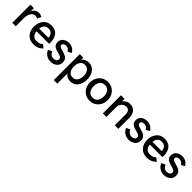

<svg xmlns="http://www.w3.org/2000/svg" viewBox="362 -1972 3661 3661"><g transform="rotate(45 2192.5 -142.0)"><path d="M77.1 0V-487.8H171.4V-399.4Q180.7 -430.2 202.1 -452.6Q223.6 -475.1 248.8 -485.1Q273.9 -495.1 299.8 -495.1Q323.2 -495.1 348.9 -488.3Q374.5 -481.4 391.6 -468.3L353 -389.2Q330.6 -408.7 294.9 -408.7Q237.3 -408.7 203.9 -353.8Q170.4 -298.8 170.4 -216.3V0Z M649.4 5.9Q593.3 5.9 548.3 -14.2Q503.4 -34.2 475.6 -68.6Q447.8 -103 433.1 -147Q418.5 -190.9 418.5 -241.2Q418.5 -290.5 432.6 -335.4Q446.8 -380.4 473.4 -416Q500 -451.7 543.5 -472.9Q586.9 -494.1 641.1 -494.1Q689.9 -494.1 728 -480Q766.1 -465.8 790.5 -442.1Q814.9 -418.5 830.6 -385Q846.2 -351.6 852.5 -316.2Q858.9 -280.8 858.9 -239.7L856 -212.9H518.6Q521 -154.3 554.7 -117.4Q588.4 -80.6 648.4 -80.6Q692.4 -80.6 722.4 -90.8Q752.4 -101.1 778.8 -128.4L844.2 -73.2Q803.2 -31.2 756.6 -12.7Q710 5.9 649.4 5.9ZM518.6 -284.7H767.1Q764.6 -344.7 732.9 -378.7Q701.2 -412.6 641.1 -412.6Q585.4 -412.6 554.4 -377.2Q523.4 -341.8 518.6 -284.7Z M1115.7 9.8Q1045.9 9.8 993.7 -27.3Q941.4 -64.5 923.3 -118.7L1000.5 -154.8Q1012.7 -119.1 1041.5 -95.2Q1070.3 -71.3 1114.3 -71.3Q1152.3 -71.3 1177 -89.8Q1201.7 -108.4 1201.7 -139.2Q1201.7 -158.2 1190.7 -171.9Q1179.7 -185.5 1161.9 -192.9Q1144 -200.2 1121.1 -207.3Q1098.1 -214.4 1074.5 -219.7Q1050.8 -225.1 1027.8 -235.4Q1004.9 -245.6 987.1 -258.8Q969.2 -272 958.3 -295.4Q947.3 -318.8 947.3 -349.6Q947.3 -418.5 995.8 -456.8Q1044.4 -495.1 1114.7 -495.1Q1172.9 -495.1 1216.8 -468.5Q1260.7 -441.9 1286.1 -396.5L1212.4 -355.5Q1177.7 -418 1111.3 -418Q1077.1 -418 1056.9 -402.6Q1036.6 -387.2 1036.6 -362.8Q1036.6 -346.2 1047.6 -334Q1058.6 -321.8 1076.7 -315.2Q1094.7 -308.6 1117.9 -301.5Q1141.1 -294.4 1165.3 -288.3Q1189.5 -282.2 1212.6 -271Q1235.8 -259.8 1253.9 -245.1Q1272 -230.5 1283 -205.6Q1293.9 -180.7 1293.9 -147.9Q1293.9 -109.4 1278.6 -78.4Q1263.2 -47.4 1237.8 -28.6Q1212.4 -9.8 1181.2 0Q1149.9 9.8 1115.7 9.8Z M1409.2 213.9V-487.8H1504.4V-429.7Q1555.2 -498 1648.9 -498Q1712.9 -498 1759.8 -462.9Q1806.6 -427.7 1829.6 -371.1Q1852.5 -314.5 1852.5 -244.1Q1852.5 -174.3 1829.6 -117.4Q1806.6 -60.5 1760 -25.4Q1713.4 9.8 1650.4 9.8Q1554.7 9.8 1504.4 -58.6V213.9ZM1625 -75.7Q1690.4 -75.7 1723.6 -123.3Q1756.8 -170.9 1756.8 -244.1Q1756.8 -279.3 1749 -309.1Q1741.2 -338.9 1725.6 -362.5Q1710 -386.2 1684.1 -399.9Q1658.2 -413.6 1625 -413.6Q1561.5 -413.6 1528.6 -365.5Q1495.6 -317.4 1495.6 -244.1Q1495.6 -196.8 1509 -159.7Q1522.5 -122.6 1552.2 -99.1Q1582 -75.7 1625 -75.7Z M2167 9.8Q2096.7 9.8 2041.5 -24.4Q1986.3 -58.6 1956.8 -115.7Q1927.2 -172.9 1927.2 -242.2Q1927.2 -311 1956.8 -368.4Q1986.3 -425.8 2041.5 -460Q2096.7 -494.1 2167 -494.1Q2236.8 -494.1 2292.2 -460Q2347.7 -425.8 2377.4 -368.4Q2407.2 -311 2407.2 -242.2Q2407.2 -136.2 2339.8 -63.2Q2272.5 9.8 2167 9.8ZM2167 -72.8Q2203.6 -72.8 2231 -86.4Q2258.3 -100.1 2274.2 -124.3Q2290 -148.4 2297.9 -178Q2305.7 -207.5 2305.7 -242.2Q2305.7 -276.9 2297.9 -306.4Q2290 -335.9 2274.2 -360.1Q2258.3 -384.3 2231 -397.9Q2203.6 -411.6 2167 -411.6Q2130.9 -411.6 2103.8 -397.9Q2076.7 -384.3 2060.5 -360.4Q2044.4 -336.4 2036.6 -306.6Q2028.8 -276.9 2028.8 -242.2Q2028.8 -207.5 2036.6 -177.7Q2044.4 -147.9 2060.5 -124Q2076.7 -100.1 2103.8 -86.4Q2130.9 -72.8 2167 -72.8Z M2520 0V-487.8H2615.7V-420.4Q2641.1 -457 2680.7 -476.6Q2720.2 -496.1 2763.2 -496.1Q2799.3 -496.1 2828.9 -485.1Q2858.4 -474.1 2878.2 -455.6Q2897.9 -437 2911.4 -411.1Q2924.8 -385.3 2930.7 -356.2Q2936.5 -327.1 2936.5 -294.9V0H2841.3V-284.2Q2841.3 -407.2 2749.5 -407.2Q2695.3 -407.2 2655.5 -366.7Q2615.7 -326.2 2615.7 -272.5V0Z M3222.2 9.8Q3152.3 9.8 3100.1 -27.3Q3047.9 -64.5 3029.8 -118.7L3106.9 -154.8Q3119.1 -119.1 3147.9 -95.2Q3176.8 -71.3 3220.7 -71.3Q3258.8 -71.3 3283.4 -89.8Q3308.1 -108.4 3308.1 -139.2Q3308.1 -158.2 3297.1 -171.9Q3286.1 -185.5 3268.3 -192.9Q3250.5 -200.2 3227.5 -207.3Q3204.6 -214.4 3180.9 -219.7Q3157.2 -225.1 3134.3 -235.4Q3111.3 -245.6 3093.5 -258.8Q3075.7 -272 3064.7 -295.4Q3053.7 -318.8 3053.7 -349.6Q3053.7 -418.5 3102.3 -456.8Q3150.9 -495.1 3221.2 -495.1Q3279.3 -495.1 3323.2 -468.5Q3367.2 -441.9 3392.6 -396.5L3318.8 -355.5Q3284.2 -418 3217.8 -418Q3183.6 -418 3163.3 -402.6Q3143.1 -387.2 3143.1 -362.8Q3143.1 -346.2 3154.1 -334Q3165 -321.8 3183.1 -315.2Q3201.2 -308.6 3224.4 -301.5Q3247.6 -294.4 3271.7 -288.3Q3295.9 -282.2 3319.1 -271Q3342.3 -259.8 3360.4 -245.1Q3378.4 -230.5 3389.4 -205.6Q3400.4 -180.7 3400.4 -147.9Q3400.4 -109.4 3385 -78.4Q3369.6 -47.4 3344.2 -28.6Q3318.8 -9.8 3287.6 0Q3256.3 9.8 3222.2 9.8Z M3704.1 5.9Q3647.9 5.9 3603 -14.2Q3558.1 -34.2 3530.3 -68.6Q3502.4 -103 3487.8 -147Q3473.1 -190.9 3473.1 -241.2Q3473.1 -290.5 3487.3 -335.4Q3501.5 -380.4 3528.1 -416Q3554.7 -451.7 3598.1 -472.9Q3641.6 -494.1 3695.8 -494.1Q3744.6 -494.1 3782.7 -480Q3820.8 -465.8 3845.2 -442.1Q3869.6 -418.5 3885.3 -385Q3900.9 -351.6 3907.2 -316.2Q3913.6 -280.8 3913.6 -239.7L3910.6 -212.9H3573.2Q3575.7 -154.3 3609.4 -117.4Q3643.1 -80.6 3703.1 -80.6Q3747.1 -80.6 3777.1 -90.8Q3807.1 -101.1 3833.5 -128.4L3898.9 -73.2Q3857.9 -31.2 3811.3 -12.7Q3764.6 5.9 3704.1 5.9ZM3573.2 -284.7H3821.8Q3819.3 -344.7 3787.6 -378.7Q3755.9 -412.6 3695.8 -412.6Q3640.1 -412.6 3609.1 -377.2Q3578.1 -341.8 3573.2 -284.7Z M4170.4 9.8Q4100.6 9.8 4048.3 -27.3Q3996.1 -64.5 3978 -118.7L4055.2 -154.8Q4067.4 -119.1 4096.2 -95.2Q4125 -71.3 4168.9 -71.3Q4207 -71.3 4231.7 -89.8Q4256.3 -108.4 4256.3 -139.2Q4256.3 -158.2 4245.4 -171.9Q4234.4 -185.5 4216.6 -192.9Q4198.7 -200.2 4175.8 -207.3Q4152.8 -214.4 4129.2 -219.7Q4105.5 -225.1 4082.5 -235.4Q4059.6 -245.6 4041.7 -258.8Q4023.9 -272 4012.9 -295.4Q4002 -318.8 4002 -349.6Q4002 -418.5 4050.5 -456.8Q4099.1 -495.1 4169.4 -495.1Q4227.5 -495.1 4271.5 -468.5Q4315.4 -441.9 4340.8 -396.5L4267.1 -355.5Q4232.4 -418 4166 -418Q4131.8 -418 4111.6 -402.6Q4091.3 -387.2 4091.3 -362.8Q4091.3 -346.2 4102.3 -334Q4113.3 -321.8 4131.3 -315.2Q4149.4 -308.6 4172.6 -301.5Q4195.8 -294.4 4220 -288.3Q4244.1 -282.2 4267.3 -271Q4290.5 -259.8 4308.6 -245.1Q4326.7 -230.5 4337.6 -205.6Q4348.6 -180.7 4348.6 -147.9Q4348.6 -109.4 4333.3 -78.4Q4317.9 -47.4 4292.5 -28.6Q4267.1 -9.8 4235.8 0Q4204.6 9.8 4170.4 9.8Z"/></g></svg>

Font: HK Grotesk Medium
Style: Regular
Weight: 500
Designer: Alfredo Marco Pradil and Stefan Peev
Foundry: Hanken Design Co.
Version: Version 1.045;PS 001.045;hotconv 1.0.88;makeotf.lib2.5.64775